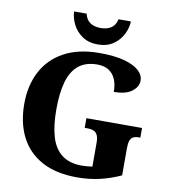

<svg xmlns="http://www.w3.org/2000/svg" viewBox="-99 -1021 989 1115"><g transform="rotate(10 395.0 -463.0)"><path d="M432 10Q305 10 221.5 -36Q138 -82 96.5 -164.5Q55 -247 55 -358Q55 -466 98 -548.5Q141 -631 226 -677.5Q311 -724 436 -724Q523 -724 580.5 -708.5Q638 -693 667.5 -666.5Q697 -640 697 -607Q697 -571 661.5 -543.5Q626 -516 555 -516Q555 -561 541 -592Q527 -623 500.5 -639.5Q474 -656 434 -656Q365 -656 323 -621Q281 -586 262.5 -520Q244 -454 244 -358Q244 -263 263.5 -197Q283 -131 328 -96.5Q373 -62 446 -62Q461 -62 476.5 -63.5Q492 -65 508 -67V-209Q508 -235 501 -251Q494 -267 479.5 -274Q465 -281 441 -281H425V-338H753V-281H742Q722 -281 709.5 -273.5Q697 -266 692 -249.5Q687 -233 687 -205V-47Q626 -19 563.5 -4.5Q501 10 432 10ZM414 -771Q361 -771 323.5 -796.5Q286 -822 267 -860.5Q248 -899 247 -936H321Q329 -900 353.5 -884Q378 -868 415 -868Q452 -868 476.5 -884Q501 -900 509 -936H582Q581 -899 562 -860.5Q543 -822 506 -796.5Q469 -771 414 -771Z"/></g></svg>

Font: Noto Serif Tibetan ExtraBold
Style: Regular
Weight: 800
Version: Version 2.103